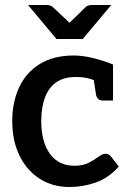

<svg xmlns="http://www.w3.org/2000/svg" viewBox="-20 -741 517 768"><path d="M258 7Q191 7 139.5 -25.5Q88 -58 58.5 -117.5Q29 -177 29 -257Q29 -333 57 -392.5Q85 -452 140 -485.5Q195 -519 275 -519Q310 -519 351.5 -509Q393 -499 432 -483V-417L373 -412Q353 -423 331.5 -428Q310 -433 282 -433Q235 -433 204.5 -411.5Q174 -390 159.5 -350Q145 -310 145 -257Q145 -174 179.5 -126Q214 -78 278 -78Q312 -78 335 -90Q358 -102 374 -114Q390 -126 402 -126Q408 -126 413.5 -123.5Q419 -121 423 -116L455 -75Q416 -30 364.5 -11.5Q313 7 258 7ZM353 -435 432 -417V-339H391Q379 -339 372.5 -345.5Q366 -352 364 -363ZM425 -721 311 -585H206L92 -721H167Q181 -721 191 -713L258 -650L323 -713Q327 -717 333.5 -719Q340 -721 347 -721Z"/></svg>

Font: Aleo SemiBold
Style: Regular
Weight: 600
Designer: Alessio Laiso
Foundry: Alessio Laiso
Version: Version 2.001;gftools[0.9.29]